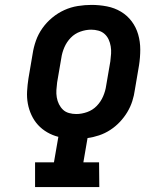

<svg xmlns="http://www.w3.org/2000/svg" viewBox="-20 -763 640 783"><path d="M123 0V-101H200L218 -205Q194 -211 172.5 -223.5Q151 -236 135 -253.5Q119 -271 108.5 -293.5Q98 -316 93.5 -340.5Q89 -365 90.5 -391Q92 -417 96 -443L113 -543Q117 -570 126.5 -597Q136 -624 153 -648Q170 -672 193 -691Q216 -710 242.5 -722Q269 -734 297.5 -738.5Q326 -743 353 -743Q385 -743 416 -737Q447 -731 473 -715.5Q499 -700 517 -676Q535 -652 543.5 -622.5Q552 -593 552 -561Q552 -529 547 -497L530 -397Q527 -374 519.5 -350.5Q512 -327 499 -305.5Q486 -284 468.5 -265.5Q451 -247 429.5 -233Q408 -219 384 -211Q360 -203 337 -200L320 -101H384L385 0ZM291 -298Q313 -298 335.5 -306Q358 -314 374.5 -331Q391 -348 400.5 -370Q410 -392 413 -414L430 -513Q432 -529 433 -544Q434 -559 431.5 -574Q429 -589 423 -602Q417 -615 406.5 -624.5Q396 -634 381.5 -638Q367 -642 352 -642Q330 -642 307.5 -634Q285 -626 268.5 -609Q252 -592 242.5 -570Q233 -548 230 -526L213 -427Q211 -411 210 -396Q209 -381 211.5 -366Q214 -351 220.5 -338Q227 -325 237 -315.5Q247 -306 261.5 -302Q276 -298 291 -298Z"/></svg>

Font: Iosevka Etoile
Style: Bold Italic
Weight: 700
Italic angle: -9°
Designer: Belleve Invis
Foundry: Belleve Invis
Version: Version 28.1.0; ttfautohint (v1.8.4)